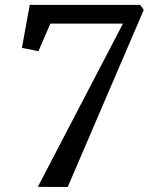

<svg xmlns="http://www.w3.org/2000/svg" viewBox="-20 -763 607 784"><path d="M482 -666.5H185.5L137 -554L69.5 -567.5L101.5 -743H552.5L567 -722.5L256.5 0.5L134.5 0Z"/></svg>

Font: Merriweather Light 18pt
Style: Italic
Weight: 400
Italic angle: -7.8°
Version: Version 2.101